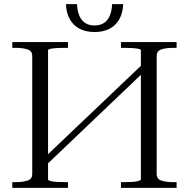

<svg xmlns="http://www.w3.org/2000/svg" viewBox="-20 -915 920 935"><path d="M176 -128 673 -601 701 -584 205 -111ZM40 0V-28H56Q91 -28 114 -35.5Q137 -43 137 -68V-642Q137 -667 114 -674.5Q91 -682 56 -682H40V-710H311V-682H295Q276 -682 257.5 -681Q239 -680 226.5 -677.5Q214 -675 214 -669V-40Q214 -37 226.5 -33.5Q239 -30 257.5 -29Q276 -28 295 -28H311V0ZM569 0V-28H585Q603 -28 622 -29Q641 -30 653.5 -33.5Q666 -37 666 -41V-670Q666 -675 653.5 -677.5Q641 -680 622 -681Q603 -682 585 -682H569V-710H840V-682H824Q789 -682 766 -674.5Q743 -667 743 -642V-68Q743 -43 766 -35.5Q789 -28 824 -28H840V0ZM440 -759Q400 -759 369.5 -774Q339 -789 321 -819.5Q303 -850 301 -895H355Q357 -858 368 -835Q379 -812 397.5 -801.5Q416 -791 440 -791Q465 -791 483.5 -801.5Q502 -812 513 -835Q524 -858 526 -895H580Q578 -850 560 -819.5Q542 -789 511.5 -774Q481 -759 440 -759Z"/></svg>

Font: Roboto Serif 120pt Expanded Light
Style: Regular
Weight: 300
Width: 7
Designer: Greg Gazdowicz
Foundry: Commercial Type
Version: Version 1.008